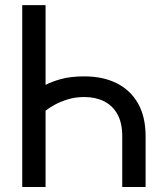

<svg xmlns="http://www.w3.org/2000/svg" viewBox="-20 -743 667 763"><path d="M315.4 -439.5Q260.7 -439.5 221.9 -428.7Q183.1 -418 158.4 -404.1Q133.8 -390.1 122.3 -379.4Q110.8 -368.7 110.8 -368.7L150.9 -294.9Q150.9 -294.9 162.8 -304.4Q174.8 -314 196.5 -326.2Q218.3 -338.4 248.5 -347.9Q278.8 -357.4 315.4 -357.4Q359.4 -357.4 393.3 -340.6Q427.2 -323.7 446.5 -289.3Q465.8 -254.9 465.8 -201.2V0H558.6V-201.2Q558.6 -279.3 528.3 -332.3Q498 -385.3 443.4 -412.4Q388.7 -439.5 315.4 -439.5ZM161.1 -722.7H68.4V0H161.1Z"/></svg>

Font: Giphurs SC
Style: Regular
Weight: 400
Version: Version 0.920